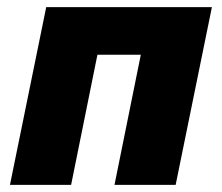

<svg xmlns="http://www.w3.org/2000/svg" viewBox="-20 -520 624 540"><path d="M8 0 110 -500H576L474 0H302L376 -366H254L180 0Z"/></svg>

Font: mr_Source Sans Pro
Style: Italic
Weight: 900
Italic angle: -11°
Designer: Paul D. Hunt
Foundry: Adobe Systems Incorporated
Version: Version 1.076;July 10, 2024;FontCreator 11.5.0.2430 64-bit